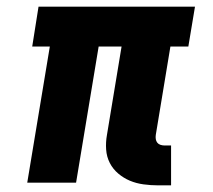

<svg xmlns="http://www.w3.org/2000/svg" viewBox="-20 -550 640 578"><path d="M456 8Q434 8 412 5Q390 2 371 -6Q352 -14 336 -27.5Q320 -41 310.5 -59.5Q301 -78 299.5 -100Q298 -122 302 -144L346 -410H277L209 0H62L130 -410H77L96 -530H567L547 -410H493L449 -144Q448 -137 449 -131Q450 -125 453.5 -120.5Q457 -116 463 -114Q469 -112 476 -112H495V8Z"/></svg>

Font: Iosevka Slab HvExObl
Style: Regular
Weight: 900
Width: 7
Italic angle: -9°
Monospace: yes
Designer: Belleve Invis
Foundry: Belleve Invis
Version: Version 11.1.1; ttfautohint (v1.8.3)